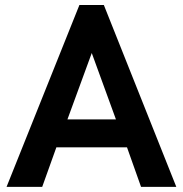

<svg xmlns="http://www.w3.org/2000/svg" viewBox="-20 -726 712 746"><path d="M665 0H528L473.5 -153.5H199L144 0H5.5L288.5 -706.5H383.5ZM430.5 -262 336.5 -520 242 -262Z"/></svg>

Font: Acari Sans
Style: Bold
Weight: 700
Designer: Alfredo Marco Pradil and Stefan Peev (font) & Cristiano Sobral (main changes)
Foundry: Alfredo Marco Pradil and Stefan Peev (font) & Cristiano Sobral (main changes)
Version: Version 1.063; ttfautohint (v1.8.3)